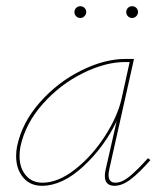

<svg xmlns="http://www.w3.org/2000/svg" viewBox="-20 -596 534 619"><path d="M220 -557Q220 -565 225.5 -570.5Q231 -576 239 -576Q247 -576 252.5 -570.5Q258 -565 258 -557Q258 -550 252.5 -544Q247 -538 239 -538Q231 -538 225.5 -543.5Q220 -549 220 -557ZM387 -557Q387 -565 392.5 -570.5Q398 -576 406 -576Q414 -576 419.5 -570.5Q425 -565 425 -557Q425 -550 419.5 -544Q414 -538 406 -538Q398 -538 392.5 -543.5Q387 -549 387 -557ZM465 -80Q429 -39 401.5 -18Q374 3 349 3Q318 3 318 -29Q318 -39 321 -51L356 -205Q316 -122 248.5 -59.5Q181 3 115 3Q77 3 54.5 -24Q32 -51 32 -93Q32 -108 35 -124Q51 -201 108.5 -266Q166 -331 241.5 -368.5Q317 -406 384 -406H412L332 -49Q330 -37 330 -32Q330 -7 352 -7Q373 -7 397.5 -27Q422 -47 457 -86ZM372 -278 398 -396H383Q320 -396 247 -360Q174 -324 118 -261Q62 -198 46 -124Q43 -108 43 -93Q43 -55 63 -31Q83 -7 117 -7Q167 -7 221.5 -49.5Q276 -92 317.5 -156Q359 -220 372 -278Z"/></svg>

Font: Ysabeau Infant Hairline
Style: Italic
Weight: 100
Italic angle: -12°
Designer: Christian Thalmann (Catharsis Fonts)
Version: Version 0.003